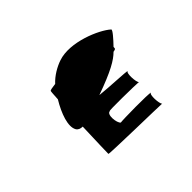

<svg xmlns="http://www.w3.org/2000/svg" viewBox="-105 -1086 1005 1005"><g transform="rotate(-45 397.0 -583.5)"><path d="M199 -536C206 -524 219 -519 235 -519C231 -419 229 -327 229 -323C228 -318 598 -312 614 -310C603 -317 598 -395 614 -392C604 -399 405 -396 391 -393C374 -404 366 -478 394 -476C375 -482 592 -478 608 -476C597 -482 592 -560 608 -558C600 -563 484 -566 413 -574C545 -621 595 -651 626 -682C642 -685 644 -685 644 -700C672 -729 706 -767 700 -773C653 -816 500 -882 398 -847C362 -835 319 -810 291 -779C267 -776 250 -773 249 -770C247 -768 246 -746 244 -712C204 -646 178 -573 199 -536Z"/></g></svg>

Font: Ampere
Style: UltExt
Weight: 400
Version: Version 1